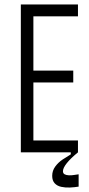

<svg xmlns="http://www.w3.org/2000/svg" viewBox="-20 -680 397 857"><path d="M73 0V-660H129V0ZM81 0V-53H328V0ZM81 -312V-365H307V-312ZM81 -607V-660H328V-607ZM331 153Q313 156 292.5 157Q272 158 253.5 154Q235 150 224 138Q213 126 213 105Q213 82 226.5 63.5Q240 45 259.5 32Q279 19 296 9V-4H328V0Q295 27 278 48.5Q261 70 261 84Q261 94 268.5 98Q276 102 287.5 102.5Q299 103 310.5 101Q322 99 331 98Z"/></svg>

Font: Bricolage Grotesque Condensed ExtraLight
Style: Regular
Weight: 250
Width: 3
Designer: Mathieu Triay
Foundry: Atelier Triay
Version: Version 1.000;gftools[0.9.30]